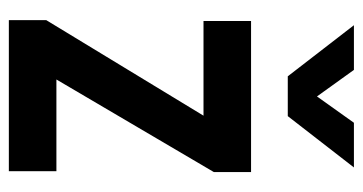

<svg xmlns="http://www.w3.org/2000/svg" viewBox="-213 -607 820 434"><g transform="rotate(90 197.0 -390.0)"><path d="M25.5 0V-84.5L268.5 -484.5L293.5 -440H27.5V-547.5H369V-463.5L133.5 -63L107.5 -107.5H367V0ZM152.5 -630.5 37 -780H138L198 -696.5L257.5 -780H358.5L242.5 -630.5Z"/></g></svg>

Font: Mohave Light SemiBold
Style: Regular
Weight: 600
Version: Version 2.003